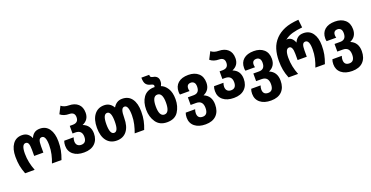

<svg xmlns="http://www.w3.org/2000/svg" viewBox="-32 -1726 5629 2913"><g transform="rotate(-20 2782.0 -270.0)"><path d="M95 0H249Q222 -68 207.5 -137.5Q193 -207 193 -280Q193 -429 258 -429Q288 -429 301 -400Q314 -371 314 -301V-200H462V-301Q462 -372 475 -400.5Q488 -429 519 -429Q584 -429 584 -277Q584 -200 568.5 -131.5Q553 -63 528 0H682Q711 -78 723 -141Q735 -204 735 -284Q735 -410 683 -485Q631 -560 534 -560Q477 -560 442 -533Q407 -506 390 -462H388Q370 -506 335 -533Q300 -560 244 -560Q148 -560 95 -485.5Q42 -411 42 -284Q42 -204 54 -139.5Q66 -75 95 0Z M1046 10Q1159 10 1221 -50Q1283 -110 1283 -212Q1283 -345 1165 -390Q1272 -435 1272 -550Q1272 -642 1218 -691Q1164 -740 1071 -741Q996 -741 949 -780L889 -663Q943 -616 1032 -616Q1119 -615 1119 -533Q1119 -444 1025 -444H977V-321H1021Q1129 -321 1129 -214Q1129 -114 1044 -114Q1008 -114 985 -135Q962 -156 961 -198Q961 -230 973 -261H821Q808 -228 808 -184Q808 -94 872 -42Q936 10 1046 10Z M1574 10Q1679 10 1737 -64Q1795 -138 1795 -275Q1795 -359 1809 -397Q1823 -435 1856 -435Q1919 -435 1919 -273Q1919 -200 1903 -131Q1887 -62 1864 0H2017Q2044 -68 2057.5 -132Q2071 -196 2071 -279Q2071 -410 2017.5 -484.5Q1964 -559 1863 -559Q1813 -559 1777.5 -536Q1742 -513 1720 -474H1716Q1693 -514 1657 -537Q1621 -560 1571 -560Q1470 -560 1412 -484.5Q1354 -409 1354 -275Q1354 -138 1412.5 -64Q1471 10 1574 10ZM1575 -114Q1507 -114 1507 -275Q1507 -436 1576 -436Q1642 -436 1642 -275Q1642 -190 1625 -152Q1608 -114 1575 -114Z M2387 10Q2513 10 2568.5 -76Q2624 -162 2624 -277Q2624 -386 2582.5 -451.5Q2541 -517 2483 -538Q2491 -552 2497 -569Q2503 -586 2503 -614Q2503 -656 2480.5 -679.5Q2458 -703 2425 -708Q2397 -713 2385.5 -722.5Q2374 -732 2374 -760H2248Q2248 -683 2273.5 -652.5Q2299 -622 2340 -613Q2362 -608 2377 -600.5Q2392 -593 2392 -579Q2392 -567 2387 -557Q2374 -558 2361 -557Q2257 -550 2203.5 -474Q2150 -398 2150 -277Q2150 -162 2208.5 -76Q2267 10 2387 10ZM2387 -114Q2304 -114 2304 -275Q2304 -436 2387 -436Q2470 -436 2470 -277Q2470 -114 2387 -114Z M2924 240Q3038 240 3099.5 178Q3161 116 3161 5Q3161 -137 3043 -185Q3150 -232 3150 -353Q3150 -450 3090 -503Q3030 -556 2929 -556Q2822 -556 2763.5 -505Q2705 -454 2705 -364Q2705 -337 2711 -319H2866Q2859 -338 2859 -361Q2859 -432 2927 -432Q2957 -432 2977 -411Q2997 -390 2997 -344Q2997 -238 2902 -238H2809V-115H2898Q3006 -115 3006 4Q3006 116 2922 116Q2840 116 2839 32Q2839 1 2851 -31H2699Q2686 2 2686 46Q2686 136 2750 188Q2814 240 2924 240Z M3465 10Q3578 10 3640 -50Q3702 -110 3702 -212Q3702 -345 3584 -390Q3691 -435 3691 -550Q3691 -642 3637 -691Q3583 -740 3490 -741Q3415 -741 3368 -780L3308 -663Q3362 -616 3451 -616Q3538 -615 3538 -533Q3538 -444 3444 -444H3396V-321H3440Q3548 -321 3548 -214Q3548 -114 3463 -114Q3427 -114 3404 -135Q3381 -156 3380 -198Q3380 -230 3392 -261H3240Q3227 -228 3227 -184Q3227 -94 3291 -42Q3355 10 3465 10Z M3981 240Q4095 240 4156.5 178Q4218 116 4218 5Q4218 -137 4100 -185Q4207 -232 4207 -353Q4207 -450 4147 -503Q4087 -556 3986 -556Q3879 -556 3820.5 -505Q3762 -454 3762 -364Q3762 -337 3768 -319H3923Q3916 -338 3916 -361Q3916 -432 3984 -432Q4014 -432 4034 -411Q4054 -390 4054 -344Q4054 -238 3959 -238H3866V-115H3955Q4063 -115 4063 4Q4063 116 3979 116Q3897 116 3896 32Q3896 1 3908 -31H3756Q3743 2 3743 46Q3743 136 3807 188Q3871 240 3981 240Z M4348 0H4502Q4475 -68 4460.5 -137.5Q4446 -207 4446 -279Q4446 -424 4511 -424Q4567 -424 4567 -300V-200H4715V-300Q4715 -367 4728 -395.5Q4741 -424 4772 -424Q4837 -424 4837 -277Q4837 -200 4821.5 -131.5Q4806 -63 4781 0H4935Q4964 -78 4976 -141Q4988 -204 4988 -284Q4988 -407 4936 -480.5Q4884 -554 4787 -554Q4730 -554 4695 -527Q4660 -500 4643 -457H4641Q4627 -498 4598 -524.5Q4569 -551 4527 -551Q4518 -551 4512 -545V-548Q4567 -594 4640.5 -614Q4714 -634 4801 -642L4787 -771Q4647 -761 4559 -724Q4471 -687 4412 -626Q4347 -558 4321 -472.5Q4295 -387 4295 -284Q4295 -204 4306.5 -140Q4318 -76 4348 0Z M5292 240Q5406 240 5467.5 178Q5529 116 5529 5Q5529 -137 5411 -185Q5518 -232 5518 -353Q5518 -450 5458 -503Q5398 -556 5297 -556Q5190 -556 5131.5 -505Q5073 -454 5073 -364Q5073 -337 5079 -319H5234Q5227 -338 5227 -361Q5227 -432 5295 -432Q5325 -432 5345 -411Q5365 -390 5365 -344Q5365 -238 5270 -238H5177V-115H5266Q5374 -115 5374 4Q5374 116 5290 116Q5208 116 5207 32Q5207 1 5219 -31H5067Q5054 2 5054 46Q5054 136 5118 188Q5182 240 5292 240Z"/></g></svg>

Font: Noto Sans Georgian Condensed Extra
Style: Regular
Weight: 800
Width: 3
Designer: Monotype Design Team
Foundry: Monotype Imaging Inc.
Version: Version 1.901